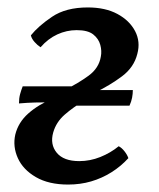

<svg xmlns="http://www.w3.org/2000/svg" viewBox="-20 -487 428 516"><path d="M163 9Q111 9 76.5 -11Q42 -31 28 -62Q14 -93 21 -125Q29 -158 56 -182Q83 -206 124 -223L155 -246Q190 -263 218 -283.5Q246 -304 251 -335Q254 -350 249.5 -366.5Q245 -383 230.5 -394.5Q216 -406 186 -406Q159 -406 134 -394.5Q109 -383 89 -360Q81 -365 73 -374Q65 -383 63 -392Q83 -417 120 -442Q157 -467 216 -467Q263 -467 295.5 -449.5Q328 -432 343 -403.5Q358 -375 349 -342Q340 -306 308 -282Q276 -258 235 -238L206 -216Q177 -199 154 -179Q131 -159 123 -131Q114 -99 132.5 -76.5Q151 -54 193 -54Q222 -54 249.5 -65Q277 -76 299 -94Q307 -90 314.5 -80.5Q322 -71 325 -62Q305 -40 279.5 -24Q254 -8 225 0.5Q196 9 163 9ZM31 -209Q31 -223 34 -234Q37 -245 41 -255H181L116 -212Q94 -212 74 -211.5Q54 -211 31 -209ZM164 -203 221 -245H337Q337 -235 335 -224.5Q333 -214 328 -203Z"/></svg>

Font: Vollkorn
Style: Italic
Weight: 400
Italic angle: -11°
Designer: Friedrich Althausen
Foundry: Friedrich Althausen
Version: Version 5.001